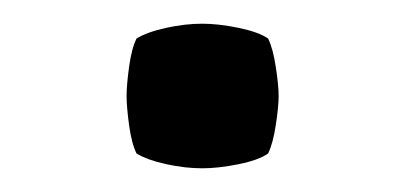

<svg xmlns="http://www.w3.org/2000/svg" viewBox="-20 -344 342 162"><path d="M86.8 -263Q86.8 -272 88.9 -287.5Q91 -303 95.2 -311.5Q104.2 -317 120.2 -320.5Q136.1 -324 150.7 -324Q164.3 -324 181.3 -320.5Q198.2 -317 206.2 -311.5Q210.4 -303 212.7 -287.5Q215.1 -272 215.1 -263Q215.1 -254 212.7 -238.5Q210.4 -223 206.2 -214.5Q198.6 -209 181.5 -205.5Q164.3 -202 150.7 -202Q136.1 -202 120.2 -205.5Q104.2 -209 95.2 -214.5Q91 -223 88.9 -238.5Q86.8 -254 86.8 -263Z"/></svg>

Font: Signika Negative SC
Style: Regular
Weight: 400
Designer: Anna Giedryś
Foundry: Anna Giedryś
Version: Version 2.000; ttfautohint (v1.8.3) -l 8 -r 50 -G 200 -x 9 -